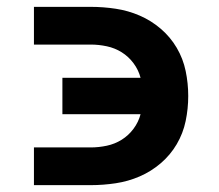

<svg xmlns="http://www.w3.org/2000/svg" viewBox="-20 -540 640 560"><path d="M79 0V-110H245Q268 -110 291.5 -115Q315 -120 335 -132.5Q355 -145 369.5 -164.5Q384 -184 390 -207H162V-313H390Q384 -336 369.5 -355.5Q355 -375 335 -387.5Q315 -400 291.5 -405Q268 -410 245 -410H79V-520H245Q281 -520 317.5 -514.5Q354 -509 387.5 -494.5Q421 -480 449 -456Q477 -432 495.5 -400.5Q514 -369 521.5 -333Q529 -297 529 -260Q529 -223 521.5 -187Q514 -151 495.5 -119.5Q477 -88 449 -64Q421 -40 387.5 -25.5Q354 -11 317.5 -5.5Q281 0 245 0Z"/></svg>

Font: Iosevka Aile Extrabold
Style: Regular
Weight: 800
Designer: Belleve Invis
Foundry: Belleve Invis
Version: Version 27.3.5; ttfautohint (v1.8.4)